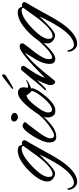

<svg xmlns="http://www.w3.org/2000/svg" viewBox="418 -1032 735 1780"><g transform="rotate(-90 786.0 -142.5)"><path d="M334 -305 348 -308Q361 -308 368.5 -300Q376 -292 376 -287.5Q376 -283 375 -277.5Q374 -272 346 -227Q311 -166 288 -124Q207 27 164 83Q72 205 -11 205Q-40 205 -61.5 180.5Q-83 156 -84 126Q-81 114 -75 114Q-72 114 -70 121Q-65 147 -51 161Q-37 175 -23 175Q34 175 99 100Q142 50 194 -46L244 -145L169 -69Q97 0 70.5 0Q44 0 20 -18Q-7 -38 -7 -71Q-7 -144 95.5 -245Q198 -346 282 -346Q316 -346 326 -324Q329 -316 331 -310.5Q333 -305 334 -305ZM35 -59Q35 -23 60 -23Q118 -23 218 -150L324 -296Q318 -310 299 -310Q237 -310 136 -214.5Q35 -119 35 -59Z M549 -380Q549 -408 587 -408Q602 -408 615.5 -398.5Q629 -389 629 -376Q629 -363 616.5 -353.5Q604 -344 589 -344Q574 -344 561.5 -355Q549 -366 549 -380ZM406 11Q355 11 355 -55Q355 -109 414 -204.5Q473 -300 509 -301Q519 -301 531.5 -293Q544 -285 544 -277Q539 -270 532 -261.5Q525 -253 517 -243Q509 -233 495 -214.5Q481 -196 468 -179Q393 -82 393 -45.5Q393 -9 418 -9Q439 -9 475 -32Q559 -84 608 -146Q626 -169 632.5 -169Q639 -169 639 -161Q639 -153 616 -129Q593 -105 579.5 -91Q566 -77 561 -72.5Q556 -68 542.5 -55.5Q529 -43 522 -38Q515 -33 502 -23Q489 -13 479 -8.5Q469 -4 456 2Q435 11 406 11Z M857 -212Q857 -177 790 -95Q711 2 655 2H639Q613 2 598 -25Q586 -44 586 -67Q586 -127 673.5 -235.5Q761 -344 815 -344Q866 -344 866 -290Q866 -276 861 -254Q862 -251 880 -251Q898 -251 935 -270Q934 -253 856 -221Q857 -217 857 -212ZM792 -264Q758 -264 695.5 -184Q633 -104 633 -66Q633 -28 657 -28Q700 -28 766 -106Q832 -184 832 -218Q816 -227 792 -264ZM851 -394Q851 -397 854 -400Q904 -438 959 -482Q970 -490 976 -490Q986 -490 986 -477.5Q986 -465 976 -458Q966 -449 914.5 -418.5Q863 -388 857 -388Q851 -388 851 -394Z M1038 -316Q1065 -316 1065 -295Q1065 -289 1062 -283Q972 -158 954 -94Q1187 -327 1237 -327Q1242 -328 1246 -328Q1274 -328 1274 -303Q1274 -298 1272 -293Q1270 -288 1232 -239Q1188 -187 1157.5 -139Q1127 -91 1127 -59Q1127 -27 1141 -27Q1185 -27 1294 -148Q1296 -150 1301 -157Q1316 -175 1319 -175Q1322 -175 1322 -165Q1322 -155 1308 -139Q1184 2 1132 2Q1083 2 1083 -52Q1083 -106 1123 -176L1187 -280Q1119 -230 1066 -170.5Q1013 -111 969.5 -55Q926 1 919 1Q904 1 895.5 -11.5Q887 -24 887 -42.5Q887 -61 900 -92Q913 -123 933 -167L873 -104Q851 -82 845.5 -82Q840 -82 840 -88.5Q840 -95 848 -103Q885 -140 912 -174Q938 -208 1019 -304Q1028 -316 1038 -316Z M1614 -305 1628 -308Q1641 -308 1648.5 -300Q1656 -292 1656 -287.5Q1656 -283 1655 -277.5Q1654 -272 1626 -227Q1591 -166 1568 -124Q1487 27 1444 83Q1352 205 1269 205Q1240 205 1218.5 180.5Q1197 156 1196 126Q1199 114 1205 114Q1208 114 1210 121Q1215 147 1229 161Q1243 175 1257 175Q1314 175 1379 100Q1422 50 1474 -46L1524 -145L1449 -69Q1377 0 1350.5 0Q1324 0 1300 -18Q1273 -38 1273 -71Q1273 -144 1375.5 -245Q1478 -346 1562 -346Q1596 -346 1606 -324Q1609 -316 1611 -310.5Q1613 -305 1614 -305ZM1315 -59Q1315 -23 1340 -23Q1398 -23 1498 -150L1604 -296Q1598 -310 1579 -310Q1517 -310 1416 -214.5Q1315 -119 1315 -59Z"/></g></svg>

Font: Alex Brush
Style: Regular
Weight: 400
Designer: Robert E. Leuschke
Foundry: Robert E. Leuschke
Version: Version 1.003